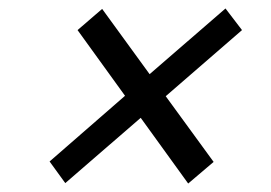

<svg xmlns="http://www.w3.org/2000/svg" viewBox="-20 -585 639 453"><path d="M134 -153 97 -204 275 -359 163 -514 221 -564 333 -410 512 -565 551 -514 371 -358 484 -203 424 -152 312 -307Z"/></svg>

Font: Red Hat Display SemiBold
Style: Italic
Weight: 600
Italic angle: -12°
Designer: Pentagram, MCKL
Foundry: Pentagram, MCKL
Version: Version 1.023